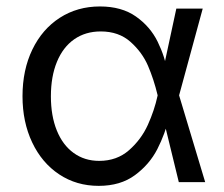

<svg xmlns="http://www.w3.org/2000/svg" viewBox="-20 -573 704 604"><path d="M50.8 -270.5Q50.8 -353 81.8 -417.2Q112.8 -481.4 168.2 -517.1Q223.6 -552.7 294.4 -552.7Q362.8 -552.7 407.7 -521Q452.6 -489.3 475.8 -442.1Q499 -395 508.3 -342.3H540L543 -274.4L625.5 0H542.5L475.6 -274.4Q463.9 -323.2 445.6 -366Q427.2 -408.7 390.4 -441.4Q353.5 -474.1 296.9 -474.1Q249 -474.1 213.6 -449.5Q178.2 -424.8 159.2 -378.7Q140.1 -332.5 140.1 -270Q140.1 -208.5 158.7 -162.6Q177.2 -116.7 211.7 -91.8Q246.1 -66.9 292 -66.9Q347.7 -66.9 386 -100.6Q424.3 -134.3 445.1 -180.2Q465.8 -226.1 475.6 -271.5L534.7 -545.9H617.7L543 -271.5L540 -206.5H512.7Q499.5 -151.9 474.9 -103.8Q450.2 -55.7 404.5 -22Q358.9 11.7 290.5 11.7Q220.7 11.7 166.3 -24.4Q111.8 -60.5 81.3 -124.8Q50.8 -189 50.8 -270.5Z"/></svg>

Font: Inter RS Variable
Style: Regular
Weight: 400
Designer: Rasmus Andersson (customised by Maria Ramos and Noel Pretorius)
Foundry: rsms
Version: Version 3.001;Glyphs 3.2.3 (3260)